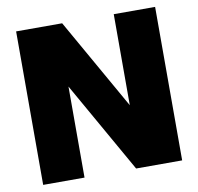

<svg xmlns="http://www.w3.org/2000/svg" viewBox="-80 -803 916 887"><g transform="rotate(-10 378.0 -360.0)"><path d="M488 0H704V-720H510V-293L268 -720H52V0H246V-427Z"/></g></svg>

Font: Aspekta 900
Style: Regular
Weight: 900
Designer: Ivo Dolenc
Version: Version 2.000